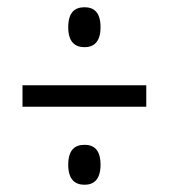

<svg xmlns="http://www.w3.org/2000/svg" viewBox="-20 -622 465 529"><path d="M213 -492C238 -492 257 -506 257 -547C257 -589 238 -602 213 -602C187 -602 168 -589 168 -547C168 -506 187 -492 213 -492ZM42 -328H383V-387H42ZM213 -113C238 -113 257 -127 257 -168C257 -210 238 -223 213 -223C187 -223 168 -210 168 -168C168 -127 187 -113 213 -113Z"/></svg>

Font: Noto Serif Bengali ExtraCondensed Medium
Style: Regular
Weight: 500
Width: 2
Designer: Juan Bruce, Universal Thirst, Indian Type Foundry and the Monotype Design Team.
Foundry: Monotype Imaging Inc.
Version: Version 2.003